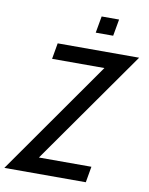

<svg xmlns="http://www.w3.org/2000/svg" viewBox="-136 -950 793 1019"><g transform="rotate(10 260.5 -440.5)"><path d="M390 -614H108L123 -700H562L130 -86H413L398 0H-41ZM328 -881H422L406 -791H312Z"/></g></svg>

Font: Cabin
Style: Italic
Weight: 400
Italic angle: -7°
Designer: Pablo Impallari
Foundry: Pablo Impallari. http://www.impallari.com Igino Marini. http://www.ikern.com
Version: Version 2.200